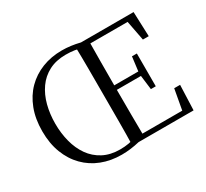

<svg xmlns="http://www.w3.org/2000/svg" viewBox="-151 -972 1302 1214"><g transform="rotate(-30 500.5 -364.5)"><path d="M151.5 -363.7Q151.5 -294.2 167.8 -231.6Q184.1 -168.9 217.7 -121.1Q251.4 -73.2 303.6 -45.6Q355.8 -18 426.7 -18Q460.1 -18 489.4 -23.2Q518.8 -28.4 549.6 -39.2V0Q516.2 8 483.7 12Q451.2 16.1 418.5 16.1Q340 16.1 273.9 -9.6Q207.7 -35.3 159 -84.7Q110.3 -134.1 83.4 -204.2Q56.4 -274.2 56.4 -363.7Q56.4 -453.3 83.5 -524Q110.5 -594.7 159.1 -643.7Q207.7 -692.7 273.9 -718.8Q340 -744.9 418.5 -744.9Q450.6 -744.9 483.3 -740.6Q516 -736.3 549.6 -728V-689.6Q519.8 -700.6 489.9 -704.9Q460.1 -709.3 426.7 -709.3Q355.8 -709.3 303.6 -682.1Q251.4 -654.9 217.7 -607Q184.1 -559.1 167.8 -496.9Q151.5 -434.6 151.5 -363.7ZM504.8 0Q507 -83.6 507.1 -167.7Q507.2 -251.7 507.2 -336.8V-391.1Q507.2 -476.1 507.1 -560.4Q507 -644.8 504.8 -728H597.8Q596.8 -645.2 596.3 -559.4Q595.8 -473.5 595.8 -379.9V-357.6Q595.8 -257.3 596.3 -170.7Q596.8 -84.1 597.8 0ZM784.6 -251.4 770.9 -361.4V-382.4L784.6 -490.8H820.3V-251.4ZM551.5 -354.9V-387.8H792V-354.9ZM897.4 -548 869.6 -693H551.5V-728H933.3L940.2 -548ZM915 -182.5H958L951.1 0H551.5V-34.3H888.2Z"/></g></svg>

Font: Early Summer Mincho VF
Style: Regular
Weight: 250
Designer: GuiWonder
Version: Version 1.002